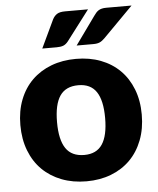

<svg xmlns="http://www.w3.org/2000/svg" viewBox="-53 -782 687 835"><g transform="rotate(-5 290.5 -364.0)"><path d="M25.5 0ZM291.5 -526.5Q350.5 -526.5 399 -508Q447.5 -489.5 482.2 -455Q517 -420.5 536.2 -371.2Q555.5 -322 555.5 -260.5Q555.5 -198.5 536.2 -148.8Q517 -99 482.2 -64.2Q447.5 -29.5 399 -10.8Q350.5 8 291.5 8Q232 8 183.2 -10.8Q134.5 -29.5 99.2 -64.2Q64 -99 44.8 -148.8Q25.5 -198.5 25.5 -260.5Q25.5 -322 44.8 -371.2Q64 -420.5 99.2 -455Q134.5 -489.5 183.2 -508Q232 -526.5 291.5 -526.5ZM291.5 -107Q345 -107 370.2 -144.8Q395.5 -182.5 395.5 -259.5Q395.5 -336.5 370.2 -374Q345 -411.5 291.5 -411.5Q236.5 -411.5 211 -374Q185.5 -336.5 185.5 -259.5Q185.5 -182.5 211 -144.8Q236.5 -107 291.5 -107ZM362.5 -736.5 262.5 -605Q252.5 -592.5 241.2 -588.2Q230 -584 212.5 -584H149.5L207.5 -706.5Q215 -721 227 -728.8Q239 -736.5 262.5 -736.5ZM552.5 -736.5 422.5 -605Q411 -593.5 400.5 -588.8Q390 -584 372.5 -584H299.5L387.5 -706.5Q392.5 -713.5 397.2 -719Q402 -724.5 408.2 -728.5Q414.5 -732.5 422.8 -734.5Q431 -736.5 442.5 -736.5Z"/></g></svg>

Font: Lato Black
Style: Regular
Weight: 900
Designer: Lukasz Dziedzic
Foundry: tyPoland Lukasz Dziedzic
Version: Version 2.007; 2014-02-27